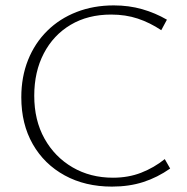

<svg xmlns="http://www.w3.org/2000/svg" viewBox="-20 -685 693 712"><path d="M395 7Q296 7 220 -34.5Q144 -76 101.5 -150.5Q59 -225 59 -324Q59 -400 84 -462.5Q109 -525 155 -570.5Q201 -616 264 -640.5Q327 -665 402 -665Q458 -665 507 -651Q556 -637 599 -612L578 -573Q536 -601 491 -616Q446 -631 392 -631Q306 -631 242 -593Q178 -555 142.5 -487Q107 -419 107 -330Q107 -239 145 -171Q183 -103 249 -64.5Q315 -26 399 -26Q456 -26 503.5 -44.5Q551 -63 591 -95L611 -60Q564 -27 511.5 -10Q459 7 395 7Z"/></svg>

Font: Ysabeau Infant ExtraLight
Style: Regular
Weight: 250
Designer: Christian Thalmann (Catharsis Fonts)
Version: Version 2.001;gftools[0.9.30]; featfreeze: ss01,ss02,lnum